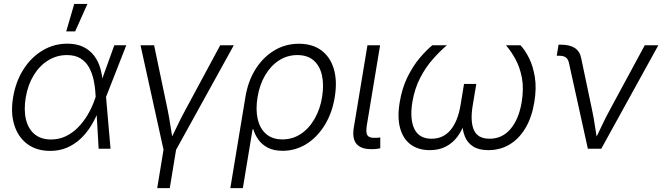

<svg xmlns="http://www.w3.org/2000/svg" viewBox="-20 -770 3428 994"><path d="M239.7 11.2Q169.4 11.2 121.6 -24.4Q73.7 -60.1 54 -122.8Q34.2 -185.5 47.9 -266.6Q61.5 -348.1 101.3 -410.6Q141.1 -473.1 200 -508.5Q258.8 -543.9 328.6 -543.9Q377 -543.9 410.9 -527.3Q444.8 -510.7 466.6 -482.4Q488.3 -454.1 499 -417.7Q509.8 -381.3 511.7 -341.3H534.2L528.8 -270L552.2 0H490.7L474.6 -278.8Q472.7 -319.3 464.6 -356.4Q456.5 -393.6 440.2 -422.4Q423.8 -451.2 396 -468Q368.2 -484.9 326.2 -484.9Q273.9 -484.9 229.5 -457.5Q185.1 -430.2 154.8 -380.9Q124.5 -331.5 113.3 -265.6Q102.5 -200.2 114.5 -151.1Q126.5 -102.1 159.4 -75Q192.4 -47.9 244.1 -47.9Q284.7 -47.9 319.6 -64.2Q354.5 -80.6 383.1 -109.4Q411.6 -138.2 433.8 -175.5Q456.1 -212.9 470.7 -255.4L571.8 -535.6H633.8L528.3 -266.6L510.3 -195.3H489.7Q473.1 -153.3 449.7 -116Q426.3 -78.6 395.3 -50Q364.3 -21.5 325.7 -5.1Q287.1 11.2 239.7 11.2ZM322.8 -607.4 364.3 -749.5H432.6L369.1 -607.4Z M827.6 9.8 707.5 -535.6H777.8L847.7 -202.1Q856.4 -159.2 862.8 -116.2Q869.1 -73.2 876.5 -31.7H855.5Q876.5 -73.2 896.7 -116.2Q917 -159.2 940.4 -202.1L1120.1 -535.6H1190.4L889.2 9.8ZM793.9 204.1 828.1 -3.9H893.1L858.9 204.1Z M1172.4 204.1 1250.5 -267.6Q1264.2 -350.6 1303.2 -412.4Q1342.3 -474.1 1399.9 -508.8Q1457.5 -543.5 1527.3 -543.5Q1597.2 -543.5 1643.3 -509.5Q1689.5 -475.6 1708 -413.8Q1726.6 -352.1 1713.4 -269.5Q1700.2 -186 1661.4 -122.8Q1622.6 -59.6 1566.2 -24.4Q1509.8 10.7 1443.4 10.7Q1397 10.7 1366.5 -5.4Q1335.9 -21.5 1317.9 -46.9Q1299.8 -72.3 1291.5 -100.6H1287.6L1237.3 204.1ZM1441.9 -48.3Q1494.6 -48.3 1537.1 -76.4Q1579.6 -104.5 1608.4 -154.3Q1637.2 -204.1 1647.5 -267.6Q1657.7 -331.1 1646.7 -380.1Q1635.7 -429.2 1604 -457Q1572.3 -484.9 1519.5 -484.9Q1467.3 -484.9 1424.6 -457.3Q1381.8 -429.7 1353 -380.9Q1324.2 -332 1313.5 -268.1Q1302.7 -203.1 1314.2 -153.6Q1325.7 -104 1357.9 -76.2Q1390.1 -48.3 1441.9 -48.3Z M1911.6 2Q1852.5 4.4 1827.4 -22.9Q1802.2 -50.3 1811.5 -108.4L1882.3 -535.6H1947.8L1878.9 -120.1Q1872.6 -81.5 1883.5 -67.9Q1894.5 -54.2 1926.8 -56.6Q1934.6 -56.6 1939.5 -57.1Q1944.3 -57.6 1948.7 -58.6V-2.4Q1941.9 -1 1932.1 0.5Q1922.4 2 1911.6 2Z M2205.1 7.3Q2146 7.3 2106.4 -21.7Q2066.9 -50.8 2051.5 -106.2Q2036.1 -161.6 2049.3 -240.7Q2061.5 -314.5 2089.8 -371.6Q2118.2 -428.7 2152.8 -469.7Q2187.5 -510.7 2218.3 -535.6H2293.5Q2257.8 -505.4 2221.2 -464.1Q2184.6 -422.9 2155.8 -367.9Q2127 -313 2114.7 -241.2Q2100.6 -152.3 2125.5 -102.1Q2150.4 -51.8 2213.9 -51.8Q2274.9 -51.8 2312.5 -96.9Q2350.1 -142.1 2363.8 -223.6L2382.3 -335.4H2445.8L2427.2 -223.6Q2413.6 -142.1 2433.3 -96.9Q2453.1 -51.8 2514.6 -51.8Q2580.1 -51.8 2623 -102.3Q2666 -152.8 2680.7 -240.7Q2692.4 -312.5 2681.9 -367.4Q2671.4 -422.4 2648.4 -463.9Q2625.5 -505.4 2599.6 -535.6H2674.8Q2698.2 -510.7 2719 -469.2Q2739.7 -427.7 2749 -370.6Q2758.3 -313.5 2746.1 -240.7Q2732.9 -161.1 2699.7 -106Q2666.5 -50.8 2617.7 -21.7Q2568.8 7.3 2508.3 7.3Q2459 7.3 2429.4 -11.7Q2399.9 -30.8 2387 -62.7Q2374 -94.7 2373 -134.3H2385.3Q2371.6 -93.8 2347.7 -61.8Q2323.7 -29.8 2288.3 -11.2Q2252.9 7.3 2205.1 7.3Z M3023.4 0 2925.3 -445.3Q2920.9 -464.8 2908.9 -473.1Q2897 -481.4 2874 -481.4H2862.3L2871.6 -538.6H2884.3Q2929.7 -538.6 2955.8 -521.5Q2981.9 -504.4 2988.8 -469.2L3044.9 -202.1Q3054.2 -159.2 3060.3 -116Q3066.4 -72.8 3073.7 -31.7H3053.2Q3074.2 -73.2 3094.2 -116.2Q3114.3 -159.2 3137.7 -202.1L3317.9 -535.6H3388.2L3092.8 0Z"/></svg>

Font: Inter 20pt Light
Style: Italic
Weight: 300
Italic angle: -9.3988°
Version: Version 4.001;git-66647c0bb